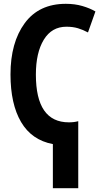

<svg xmlns="http://www.w3.org/2000/svg" viewBox="-20 -746 540 1006"><path d="M390 240V-111Q368 -105 341 -105Q168 -105 168 -355Q168 -470 209.5 -538Q251 -606 328 -606Q362 -606 388.5 -598Q415 -590 441 -576L480 -686Q451 -703 411.5 -714.5Q372 -726 325 -726Q184 -726 109.5 -624.5Q35 -523 35 -356Q35 -201 90.5 -106.5Q146 -12 257 9V240Z"/></svg>

Font: Noto Sans Mono UI Condensed
Style: Bold
Weight: 700
Width: 3
Designer: Monotype Design team
Foundry: Monotype Imaging Inc.
Version: 1.000